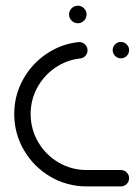

<svg xmlns="http://www.w3.org/2000/svg" viewBox="-20 -669 503 689"><path d="M31.1 -260Q31.1 -325.2 61.5 -381.5Q91.9 -437.8 144.3 -474.1Q196.7 -510.4 260.4 -517.8L264.1 -518.1Q276.3 -518.1 285.2 -509.4Q294.1 -500.7 294.1 -488.5Q294.1 -477.4 287 -469.3Q280 -461.1 268.9 -459.3Q219.3 -454.1 178.3 -426.1Q137.4 -398.1 113.7 -354.4Q90 -310.7 90 -260Q90 -205.2 117 -159.1Q144.1 -113 190.2 -85.9Q236.3 -58.9 291.1 -58.9H413.7Q425.9 -58.9 434.6 -50.2Q443.3 -41.5 443.3 -29.6Q443.3 -17.4 434.6 -8.7Q425.9 0 413.7 0H291.1Q220.7 0 160.9 -35Q101.1 -70 66.1 -129.8Q31.1 -189.6 31.1 -260ZM384.4 -489.3Q384.4 -501.1 393 -509.8Q401.5 -518.5 413.7 -518.5Q425.9 -518.5 434.6 -509.8Q443.3 -501.1 443.3 -489.3Q443.3 -477 434.6 -468.3Q425.9 -459.6 413.7 -459.6Q401.5 -459.6 393 -468.3Q384.4 -477 384.4 -489.3ZM227.8 -617Q227.8 -630 237 -639.3Q246.3 -648.5 259.3 -648.5Q272.2 -648.5 281.5 -639.3Q290.7 -630 290.7 -617Q290.7 -604.1 281.5 -594.8Q272.2 -585.6 259.3 -585.6Q246.3 -585.6 237 -595Q227.8 -604.4 227.8 -617Z"/></svg>

Font: 26F Galaxy Sans Medium
Style: Regular
Weight: 500
Designer: C₂₉H₂₅N₃O₅
Version: Version 1.100